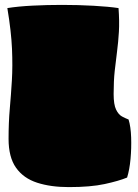

<svg xmlns="http://www.w3.org/2000/svg" viewBox="-20 -729 564 784"><path d="M261 35Q187 35 131.5 17Q76 -1 45.5 -44Q15 -87 15 -162Q15 -229 20 -285.5Q25 -342 28.5 -400.5Q32 -459 29 -529.5Q26 -600 10 -696Q54 -703 113 -706Q172 -709 233 -709Q300 -709 362 -705.5Q424 -702 464 -696Q468 -641 465.5 -599Q463 -557 458 -519Q453 -481 448.5 -440Q444 -399 444 -345Q444 -302 454 -281.5Q464 -261 478 -253.5Q492 -246 505 -241Q514 -212 515.5 -168Q517 -124 513 -80Q509 -36 499 -4Q465 10 407.5 22.5Q350 35 261 35Z"/></svg>

Font: Oi
Style: Regular
Weight: 400
Designer: Kostas Bartsokas, Mohamad Dakak
Foundry: Foundry5
Version: Version 4.000